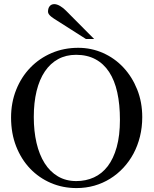

<svg xmlns="http://www.w3.org/2000/svg" viewBox="-20 -914 763 949"><path d="M572.8 -322.3Q572.8 -397.9 559.6 -457.5Q546.4 -517.1 519.3 -558.3Q492.2 -599.6 451.4 -621.3Q410.6 -643.1 356 -643.1Q306.2 -643.1 267.3 -621.8Q228.5 -600.6 201.7 -560.8Q174.8 -521 160.9 -464.1Q147 -407.2 147 -335.9Q147 -265.6 160.6 -207.3Q174.3 -148.9 200.7 -107.2Q227.1 -65.4 266.4 -42.2Q305.7 -19 356.9 -19Q404.3 -19 444.1 -37.1Q483.9 -55.2 512.5 -92.5Q541 -129.9 556.9 -187Q572.8 -244.1 572.8 -322.3ZM683.1 -335Q683.1 -285.2 671.9 -239.5Q660.6 -193.8 639.9 -155Q619.1 -116.2 589.8 -84.7Q560.5 -53.2 524.4 -30.8Q488.3 -8.3 446.3 3.7Q404.3 15.6 357.9 15.6Q290.5 15.6 231.7 -9.5Q172.9 -34.7 128.9 -80.6Q85 -126.5 59.8 -190.7Q34.7 -254.9 34.7 -333Q34.7 -407.2 60.1 -470.5Q85.4 -533.7 130.1 -579.8Q174.8 -626 235.4 -651.9Q295.9 -677.7 366.7 -677.7Q431.6 -677.7 489.3 -652.1Q546.9 -626.5 589.8 -580.6Q632.8 -534.7 658 -471.9Q683.1 -409.2 683.1 -335ZM404.8 -721.2 260.7 -813Q254.4 -816.9 246.8 -821.8Q239.3 -826.7 232.7 -832Q226.1 -837.4 221.7 -843.5Q217.3 -849.6 217.3 -856Q217.3 -873.5 225.6 -883.5Q233.9 -893.6 248.5 -893.6Q261.2 -893.6 277.1 -884.3Q293 -875 306.6 -860.8L445.3 -721.2Z"/></svg>

Font: Tai Heritage Pro
Style: Regular
Weight: 400
Designer: Faah Baccam, Walt Agee, Victor Gaultney, Annie Olsen
Foundry: SIL International
Version: Version 2.600